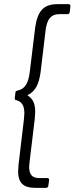

<svg xmlns="http://www.w3.org/2000/svg" viewBox="-20 -788 358 922"><path d="M67 35Q67 27 69 3L95 -216Q97 -236 97 -244Q97 -272 87.5 -287Q78 -302 58 -307Q50 -308 51 -317L54 -343Q54 -351 64 -353Q90 -358 104 -379.5Q118 -401 123 -443L149 -656Q157 -715 181.5 -741.5Q206 -768 255 -768H310Q314 -768 316.5 -765Q319 -762 318 -758L315 -730Q313 -720 304 -720H264Q235 -720 219.5 -701.5Q204 -683 199 -643L175 -442Q169 -397 154.5 -371Q140 -345 116 -333Q110 -331 115 -328Q132 -317 140.5 -299Q149 -281 149 -251Q149 -242 147 -218L122 -10Q120 8 120 13Q120 41 131.5 54Q143 67 167 67H207Q216 67 216 77L212 104Q212 108 209 111Q206 114 201 114H147Q106 114 86.5 95Q67 76 67 35Z"/></svg>

Font: Barlow Light
Style: Italic
Weight: 300
Italic angle: -7°
Designer: Jeremy Tribby
Foundry: Tribby Type
Version: Version 1.408